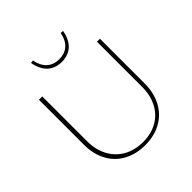

<svg xmlns="http://www.w3.org/2000/svg" viewBox="-225 -1018 1186 1186"><g transform="rotate(-45 368.0 -425.5)"><path d="M228 -853 247 -856Q257 -803 288 -774.5Q319 -746 368 -746Q417 -746 448 -774Q479 -802 489 -855L508 -853Q496 -789 460.5 -756Q425 -723 368 -723Q311 -723 275.5 -756Q240 -789 228 -853ZM102 -264V-658H131V-268Q131 -193 161 -136.5Q191 -80 246 -49Q301 -18 373 -18Q444 -18 497.5 -48.5Q551 -79 580 -134.5Q609 -190 609 -264V-658H635V-268Q635 -186 602 -124Q569 -62 508.5 -28.5Q448 5 369 5Q289 5 228.5 -28Q168 -61 135 -122Q102 -183 102 -264Z"/></g></svg>

Font: Ysabeau Infant Extralight
Style: Regular
Weight: 200
Designer: Christian Thalmann (Catharsis Fonts)
Version: Version 0.003